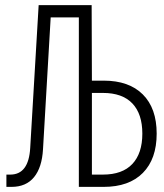

<svg xmlns="http://www.w3.org/2000/svg" viewBox="-20 -730 640 750"><path d="M5 0V-48H20Q92 -48 98 -152L131 -710H338L339 -415H385Q484 -415 538 -361Q592 -307 592 -208Q592 -109 538 -54.5Q484 0 385 0H288V-662H178L148 -147Q144 -76 113 -38Q82 0 25 0ZM339 -48H382Q458 -48 497 -89.5Q536 -131 536 -208Q536 -285 497 -326Q458 -367 382 -367H339Z"/></svg>

Font: Geist Mono UltraLight
Style: Regular
Weight: 200
Monospace: yes
Designer: Basement.studio, Andrés Briganti, Mateo Zaragoza
Foundry: Basement.studio, Vercel, Andrés Briganti, Guido Ferreyra, Mateo Zaragoza
Version: Version 1.400; ttfautohint (v1.8.4.7-5d5b)